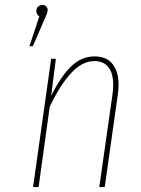

<svg xmlns="http://www.w3.org/2000/svg" viewBox="-20 -757 571 777"><path d="M151.9 -736.8Q161.6 -736.8 167.2 -731Q172.9 -725.1 172.9 -715.8Q172.9 -705.6 160.2 -679.2L112.8 -569.8H99.1L139.2 -690.9Q127 -698.7 127 -711.9Q127 -722.7 133.8 -729.7Q140.6 -736.8 151.9 -736.8ZM362.8 -528.8Q418 -528.8 442.4 -488Q466.8 -447.3 457 -376L403.8 0H381.8L435.1 -374Q444.3 -440.9 425.3 -475.3Q406.2 -509.8 361.8 -509.8Q313 -509.8 268.6 -462.2Q224.1 -414.6 181.2 -325.2L136.2 0H113.8L187 -519H206.1L187 -369.1Q226.6 -448.7 268.3 -488.8Q310.1 -528.8 362.8 -528.8Z"/></svg>

Font: Fira Sans Compressed Thin
Style: Italic
Weight: 100
Width: 3
Italic angle: -8°
Designer: Carrois Corporate & Edenspiekermann AG
Foundry: Carrois Corporate GbR & Edenspiekermann AG
Version: Version 4.203;PS 004.203;hotconv 1.0.88;makeotf.lib2.5.64775